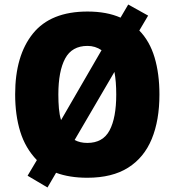

<svg xmlns="http://www.w3.org/2000/svg" viewBox="-20 -776 772 849"><path d="M685 -358Q685 -244 651 -161.5Q617 -79 546.5 -34.5Q476 10 366 10Q287 10 228 -12L190 53L102 1L143 -68Q92 -121 69.5 -194Q47 -267 47 -359Q47 -530 125.5 -627.5Q204 -725 367 -725Q452 -725 513 -698L547 -756L635 -707L596 -641Q642 -594 663.5 -522Q685 -450 685 -358ZM238 -358Q238 -325 240.5 -296.5Q243 -268 250 -245L429 -554Q401 -573 367 -573Q298 -573 268 -517Q238 -461 238 -358ZM494 -358Q494 -416 486 -458L310 -157Q334 -144 366 -144Q435 -144 464.5 -199.5Q494 -255 494 -358Z"/></svg>

Font: Noto Sans Tamil SemiCondensed Black
Style: Regular
Weight: 900
Width: 4
Designer: Jelle Bosma - Monotype Design Team
Foundry: Monotype Imaging Inc.
Version: Version 2.004; ttfautohint (v1.8.4.7-5d5b)